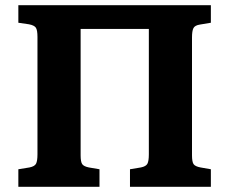

<svg xmlns="http://www.w3.org/2000/svg" viewBox="-20 -723 887 743"><path d="M51 0V-68L94 -75Q114 -79 119.5 -89.5Q125 -100 125 -126V-580Q125 -606 119 -615.5Q113 -625 92 -629L51 -635V-703H796V-635L754 -628Q734 -625 728.5 -614Q723 -603 723 -578V-122Q723 -97 729 -88Q735 -79 756 -75L796 -68V0H483V-68L525 -75Q545 -79 550.5 -89.5Q556 -100 556 -126V-611H292V-122Q292 -97 298 -88Q304 -79 324 -75L365 -68V0Z"/></svg>

Font: Literata 18pt
Style: Bold
Weight: 700
Designer: Latin by Veronika Burian and Jose Scaglione. Greek by Irene Vlachou. Cyrillic by Vera Evstafieva.
Foundry: TypeTogether
Version: Version 3.103;gftools[0.9.29]